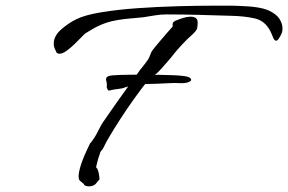

<svg xmlns="http://www.w3.org/2000/svg" viewBox="-20 -651 1019 679"><path d="M190 -461Q182 -461 178 -468H179Q170 -483 170 -496Q170 -524 196.5 -547Q223 -570 250 -583Q280 -598 337.5 -607.5Q395 -617 466 -622Q537 -627 609 -629Q681 -631 741 -631Q767 -631 788.5 -631Q810 -631 827 -630Q899 -628 930 -614Q958 -601 968.5 -584Q979 -567 979 -551Q979 -539 975 -531Q964 -507 957 -507Q950 -507 945.5 -519Q941 -531 936 -541Q917 -578 880.5 -586Q844 -594 801 -595Q741 -597 681 -598.5Q621 -600 568 -600Q546 -600 524 -596Q502 -592 487 -590Q450 -587 423.5 -584Q397 -581 375.5 -576Q354 -571 332 -561Q310 -551 282 -533Q278 -530 267.5 -519Q257 -508 243 -494.5Q229 -481 215 -471Q201 -461 190 -461ZM294 8Q285 8 279 4Q277 1 275.5 -1Q274 -3 271 -5Q268 -8 263 -11.5Q258 -15 258 -28Q258 -42 266.5 -69Q275 -96 299 -145H300Q316 -165 327 -188Q338 -211 350 -227Q352 -230 364.5 -248Q377 -266 394.5 -291Q412 -316 430 -340.5Q448 -365 460.5 -382.5Q473 -400 474 -402Q476 -404 484.5 -415Q493 -426 493 -426Q505 -441 508 -449Q511 -457 514.5 -465Q518 -473 531 -488Q535 -493 547 -507Q559 -521 571 -535Q583 -549 587 -553Q592 -557 590.5 -564Q589 -571 599 -577Q613 -583 627.5 -587.5Q642 -592 654 -592Q665 -592 672 -587.5Q679 -583 679 -572V-571Q679 -558 677 -550Q675 -542 655 -524Q643 -514 624.5 -494Q606 -474 597 -463Q585 -447 569.5 -429.5Q554 -412 544 -401Q535 -391 524.5 -384.5Q514 -378 506 -370Q481 -339 454.5 -302Q428 -265 405.5 -230Q383 -195 368.5 -170.5Q354 -146 352 -141Q345 -125 339.5 -119.5Q334 -114 332 -103Q330 -99 326.5 -87Q323 -75 321 -65.5Q319 -56 321 -58Q326 -54 329.5 -37Q333 -20 331 -15Q326 -11 322 -5Q318 1 312 4Q304 8 294 8ZM362 -332Q361 -333 360.5 -334.5Q360 -336 358 -341Q357 -343 357.5 -345.5Q358 -348 358 -350Q358 -357 356.5 -362Q355 -367 355 -371Q355 -378 364 -382Q373 -385 404.5 -386Q436 -387 486 -387Q510 -387 539 -386.5Q568 -386 593 -385Q618 -384 631 -382Q656 -379 656 -368Q656 -364 645 -360Q634 -356 613 -357Q602 -358 581 -357Q560 -356 538 -355Q516 -354 499 -354Q482 -354 457.5 -350Q433 -346 422 -342Q414 -338 399 -336.5Q384 -335 376 -333Q373 -332 368.5 -331Q364 -330 362 -332Z"/></svg>

Font: Vujahday Script
Style: Regular
Weight: 400
Designer: Robert E. Leuschke
Foundry: Robert E. Leuschke
Version: Version 1.010; ttfautohint (v1.8.3)